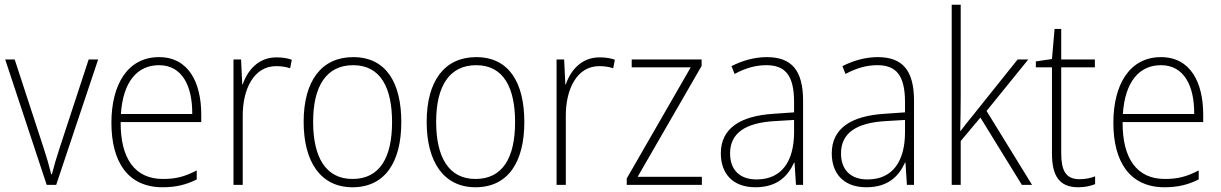

<svg xmlns="http://www.w3.org/2000/svg" viewBox="-20 -780 5150 810"><path d="M177 0H217L394 -529H354L232 -157C218 -115 208 -80 199 -45H196C187 -82 177 -117 163 -159L42 -529H2Z M651 -539C517 -539 450 -421 450 -262C450 -99 518 10 666 10C723 10 766 -1 810 -23V-61C758 -34 721 -25 667 -25C550 -25 488 -110 489 -265H829V-297C829 -431 776 -539 651 -539ZM651 -505C748 -505 792 -418 791 -299H490C499 -435 559 -505 651 -505Z M1146 -538C1070 -538 1024 -483 1004 -424H1002L997 -529H965V0H1004V-288C1003 -406 1052 -501 1145 -501C1167 -501 1186 -498 1204 -492L1211 -528C1192 -535 1169 -538 1146 -538Z M1673 -265C1673 -428 1611 -539 1470 -539C1336 -539 1261 -438 1261 -266C1261 -97 1333 10 1467 10C1605 10 1673 -97 1673 -265ZM1301 -266C1301 -417 1357 -505 1470 -505C1588 -505 1634 -406 1634 -265C1634 -115 1582 -25 1467 -25C1354 -25 1301 -117 1301 -266Z M2192 -265C2192 -428 2130 -539 1989 -539C1855 -539 1780 -438 1780 -266C1780 -97 1852 10 1986 10C2124 10 2192 -97 2192 -265ZM1820 -266C1820 -417 1876 -505 1989 -505C2107 -505 2153 -406 2153 -265C2153 -115 2101 -25 1986 -25C1873 -25 1820 -117 1820 -266Z M2509 -538C2433 -538 2387 -483 2367 -424H2365L2360 -529H2328V0H2367V-288C2366 -406 2415 -501 2508 -501C2530 -501 2549 -498 2567 -492L2574 -528C2555 -535 2532 -538 2509 -538Z M2941 0V-34H2670L2940 -502V-529H2645V-496H2894L2624 -27V0Z M3215 -539C3162 -539 3111 -524 3066 -501L3079 -468C3127 -494 3170 -505 3213 -505C3293 -505 3330 -462 3330 -349V-306L3244 -300C3102 -291 3021 -238 3021 -133C3021 -49 3070 10 3167 10C3259 10 3304 -37 3330 -94H3332L3338 0H3368V-355C3368 -484 3319 -539 3215 -539ZM3247 -269 3330 -274V-219C3329 -101 3279 -23 3172 -23C3101 -23 3060 -63 3060 -133C3060 -220 3127 -262 3247 -269Z M3683 -539C3630 -539 3579 -524 3534 -501L3547 -468C3595 -494 3638 -505 3681 -505C3761 -505 3798 -462 3798 -349V-306L3712 -300C3570 -291 3489 -238 3489 -133C3489 -49 3538 10 3635 10C3727 10 3772 -37 3798 -94H3800L3806 0H3836V-355C3836 -484 3787 -539 3683 -539ZM3715 -269 3798 -274V-219C3797 -101 3747 -23 3640 -23C3569 -23 3528 -63 3528 -133C3528 -220 3595 -262 3715 -269Z M4033 -375V-760H3995V0H4033V-185L4116 -284L4291 0H4334L4142 -312L4318 -529H4273L4081 -289C4063 -268 4050 -250 4032 -227H4031C4032 -278 4033 -324 4033 -375Z M4534 -24C4475 -24 4457 -62 4457 -135V-496H4599V-529H4457V-658H4429L4418 -531L4350 -521V-496H4418V-133C4418 -39 4448 10 4529 10C4559 10 4581 4 4600 -3V-36C4582 -29 4560 -24 4534 -24Z M4878 -539C4744 -539 4677 -421 4677 -262C4677 -99 4745 10 4893 10C4950 10 4993 -1 5037 -23V-61C4985 -34 4948 -25 4894 -25C4777 -25 4715 -110 4716 -265H5056V-297C5056 -431 5003 -539 4878 -539ZM4878 -505C4975 -505 5019 -418 5018 -299H4717C4726 -435 4786 -505 4878 -505Z"/></svg>

Font: Noto Sans Myanmar SemiCondensed ExtraLight
Style: Regular
Weight: 200
Width: 4
Designer: Monotype Design Team
Foundry: Monotype Imaging Inc.
Version: Version 2.107